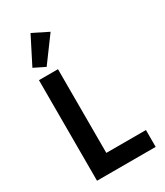

<svg xmlns="http://www.w3.org/2000/svg" viewBox="-235 -1062 990 1154"><g transform="rotate(-30 260.5 -484.5)"><path d="M162 -744 85 -782 180 -969 288 -915ZM82 0V-698H214V-117H489V0Z"/></g></svg>

Font: Plexus Sans SemiBold
Style: Regular
Weight: 600
Version: Version 2.001;PS 002.001;hotconv 1.0.70;makeotf.lib2.5.58329